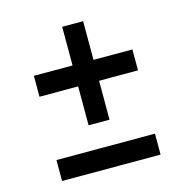

<svg xmlns="http://www.w3.org/2000/svg" viewBox="-91 -668 722 753"><g transform="rotate(-15 270.0 -292.0)"><path d="M227 -184V-342H70V-427H227V-584H312V-427H470V-342H312V-184ZM70 0V-85H470V0Z"/></g></svg>

Font: Saira Thin Medium
Style: Regular
Weight: 500
Version: Version 1.101